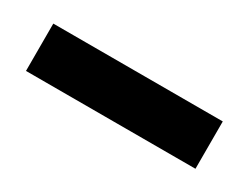

<svg xmlns="http://www.w3.org/2000/svg" viewBox="-27 -370 336 260"><g transform="rotate(30 141.0 -240.0)"><path d="M9 -203V-277H274V-203Z"/></g></svg>

Font: Manuale
Style: Bold
Weight: 700
Version: Version 1.002